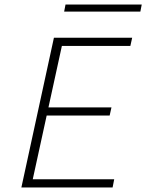

<svg xmlns="http://www.w3.org/2000/svg" viewBox="-20 -824 643 844"><path d="M475 0H74L217 -658H561L553 -622H252L124 -36H482ZM158 -316 166 -352H470L462 -316ZM262 -773 268 -804H603L597 -773Z"/></svg>

Font: Ysabeau Office ExtraLight
Style: Italic
Weight: 250
Italic angle: -12°
Designer: Christian Thalmann (Catharsis Fonts)
Version: Version 2.001;gftools[0.9.30]; featfreeze: tnum,lnum,ss02